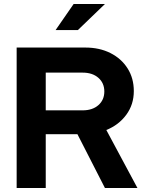

<svg xmlns="http://www.w3.org/2000/svg" viewBox="-20 -937 719 957"><path d="M63 0V-700H405Q476 -700 530.5 -672.5Q585 -645 616 -596Q647 -547 647 -483Q647 -416 609.5 -365Q572 -314 510 -289L665 0H503L366 -268H208V0ZM208 -387H392Q441 -387 470.5 -413Q500 -439 500 -481Q500 -523 470.5 -549Q441 -575 392 -575H208ZM257 -787 347 -917H503L368 -787Z"/></svg>

Font: Red Hat Display ExtraBold
Style: Regular
Weight: 800
Designer: Pentagram, MCKL
Foundry: Pentagram, MCKL
Version: Version 1.023